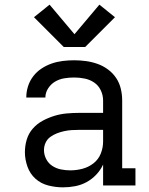

<svg xmlns="http://www.w3.org/2000/svg" viewBox="-20 -797 640 825"><path d="M251 8Q219 8 187.5 0Q156 -8 132.5 -29Q109 -50 98 -81Q87 -112 87 -143Q87 -171 95 -197.5Q103 -224 121 -244.5Q139 -265 163 -278Q187 -291 213 -299Q239 -307 266 -309.5Q293 -312 321 -312H423V-365Q423 -388 413 -409Q403 -430 384.5 -442.5Q366 -455 343.5 -459.5Q321 -464 299 -464Q277 -464 256 -460.5Q235 -457 217 -446.5Q199 -436 187 -417.5Q175 -399 175 -378Q175 -378 175 -378Q175 -378 175 -378H93Q93 -378 93 -378.5Q93 -379 93 -379Q93 -403 100.5 -426.5Q108 -450 123 -469.5Q138 -489 158.5 -502.5Q179 -516 202 -524Q225 -532 249.5 -535Q274 -538 299 -538Q324 -538 349.5 -534.5Q375 -531 399 -522.5Q423 -514 444 -498.5Q465 -483 479 -462Q493 -441 499 -416Q505 -391 505 -365V-74H562V0H423V-90Q412 -66 393.5 -46.5Q375 -27 352 -14.5Q329 -2 303 3Q277 8 251 8ZM282 -65Q309 -65 335 -72Q361 -79 382 -95.5Q403 -112 413 -137Q423 -162 423 -189V-239H321Q304 -239 288 -238Q272 -237 256 -233.5Q240 -230 224.5 -224Q209 -218 196 -208.5Q183 -199 176 -184Q169 -169 169 -152Q169 -132 178.5 -113.5Q188 -95 205 -84Q222 -73 242 -69Q262 -65 282 -65ZM254 -595 126 -723 193 -777 300 -650 407 -777 474 -723 346 -595Z"/></svg>

Font: Iosevka Slab Extended
Style: Regular
Weight: 400
Width: 7
Monospace: yes
Designer: Belleve Invis
Foundry: Belleve Invis
Version: Version 11.1.1; ttfautohint (v1.8.3)